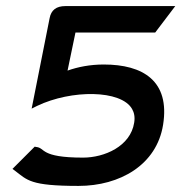

<svg xmlns="http://www.w3.org/2000/svg" viewBox="-20 -600 596 631"><path d="M21 -45 29 -39C70 -8 79 11 238 11C374 11 495 -58 516 -190C539 -334 450 -388 321 -388C276 -388 236 -380 202 -368L228 -493H490L556 -580H195C165 -580 148 -567 143 -540L84 -243L102 -252C215 -306 378 -305 414 -242C421 -230 424 -215 421 -197C409 -119 323 -82 253 -82C110 -82 130 -114 99 -117L94 -118Z"/></svg>

Font: Charger Pro
Style: ExBdSuExtObl
Weight: 400
Designer: Jasper
Foundry: Cannot Into Space Fonts
Version: Version 1.09